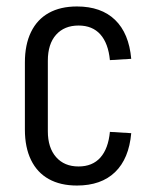

<svg xmlns="http://www.w3.org/2000/svg" viewBox="-20 -567 468 594"><path d="M218 7Q167 7 131 -13Q95 -33 76 -72Q57 -111 57 -166V-374Q57 -429 76 -468Q95 -507 131 -527Q167 -547 218 -547Q293 -547 336 -505.5Q379 -464 386 -385L320 -381Q315 -433 290.5 -460.5Q266 -488 223 -488Q179 -488 153.5 -459.5Q128 -431 128 -379V-161Q128 -110 153.5 -81Q179 -52 223 -52Q266 -52 290.5 -79.5Q315 -107 320 -159L386 -155Q379 -76 336 -34.5Q293 7 218 7Z"/></svg>

Font: Pathway Extreme Condensed Light
Style: Regular
Weight: 300
Width: 3
Version: Version 1.001;gftools[0.9.26]